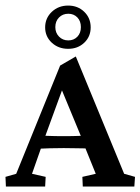

<svg xmlns="http://www.w3.org/2000/svg" viewBox="-21 -680 512 700"><path d="M0.5 0 -1 -35.2 38.1 -46.4 198.2 -440.9 255.4 -474.1 431.6 -46.4 471.2 -35.2 468.8 0H280.8L279.3 -35.2L328.1 -46.4L284.2 -154.8L275.4 -180.2L193.8 -377.4H214.8L143.1 -181.2L134.8 -157.7L95.7 -46.4L145.5 -35.2L143.6 0ZM117.2 -137.7V-186Q132.3 -185.5 155 -184.6Q177.7 -183.6 211.4 -183.6Q245.6 -183.6 268.6 -184.6Q291.5 -185.5 306.2 -186V-138.7Q286.1 -138.7 263.2 -139.4Q240.2 -140.1 211.4 -140.1Q183.6 -140.1 160.9 -139.4Q138.2 -138.7 117.2 -137.7ZM227.5 -502Q191.9 -502 167.7 -524.4Q143.6 -546.9 143.6 -580.1Q143.6 -613.8 167.7 -636.7Q191.9 -659.7 227.5 -659.7Q262.7 -659.7 286.1 -637Q309.6 -614.3 309.6 -580.1Q309.6 -546.4 286.1 -524.2Q262.7 -502 227.5 -502ZM228 -532.7Q248 -532.7 261 -546.1Q273.9 -559.6 273.9 -581.1Q273.9 -603 261 -616.5Q248 -629.9 228 -629.9Q207.5 -629.9 194.1 -616.2Q180.7 -602.5 180.7 -581.1Q180.7 -560.5 194.1 -546.6Q207.5 -532.7 228 -532.7Z"/></svg>

Font: Lateef Medium
Style: Regular
Weight: 500
Designer: SIL International
Foundry: SIL International
Version: Version 4.200